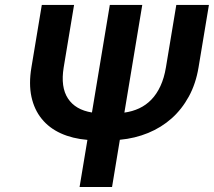

<svg xmlns="http://www.w3.org/2000/svg" viewBox="-20 -747 855 767"><path d="M105.5 -477.6 147 -727.3H275.9L234.4 -477.6Q221.6 -399.1 251.4 -353.7Q281.2 -308.2 347.3 -297.6L418.7 -727.3H548.3L476.9 -297.2Q508.9 -301.5 536.2 -314.3Q563.6 -327.1 584.9 -349.3Q606.2 -371.4 620.9 -403.2Q635.7 -435 642.8 -477.6L684.3 -727.3H814.6L773.1 -477.6Q762.4 -413 734.6 -361.9Q706.7 -310.7 665.7 -274.1Q624.6 -237.6 571.9 -215.9Q519.2 -194.2 458.8 -188.6L427.6 0H297.9L329.2 -188.2Q269.5 -193.2 223 -214.3Q176.5 -235.4 146.7 -272.2Q116.8 -308.9 105.6 -360.4Q94.5 -411.9 105.5 -477.6Z"/></svg>

Font: Inter P Semi Bold
Style: Italic
Weight: 600
Italic angle: 9.39999°
Designer: Rasmus Andersson
Foundry: rsms
Version: Version 3.018;git-588b23468